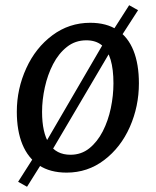

<svg xmlns="http://www.w3.org/2000/svg" viewBox="-20 -651 596 733"><path d="M150.3 -45 83.2 62 49.2 43 126.3 -78 150.3 -100 381.1 -496 400.1 -517 473.1 -631.1 507.1 -612.1 434.1 -499 412.1 -473 172.3 -66ZM234.4 8Q171.4 8 129.2 -19.8Q87 -47.7 65.6 -99.7Q44.2 -151.8 44.2 -224.6Q44.2 -311.7 80.5 -390.9Q116 -468.6 180 -516.3Q244 -564 324.6 -564Q386.6 -564 427.8 -536.7Q469 -509.4 489.6 -457.8Q510.3 -406.1 510.3 -332.7Q510.3 -244.9 475.7 -166.4Q440.9 -87.9 377.8 -40Q314.8 8 234.4 8ZM249.1 -60.2Q290.3 -60.2 321 -84.8Q351.6 -109.4 372.3 -149.6Q392.9 -189.9 403 -237.9Q413.1 -285.9 413.1 -332.7Q413.1 -386.3 402.4 -422.8Q391.6 -459.4 368.8 -478.2Q345.9 -497.1 309.7 -497.1Q267.2 -497.1 235.5 -471.9Q203.7 -446.8 182.7 -406.2Q161.7 -365.6 151.2 -317.6Q140.6 -269.7 140.6 -224.1Q140.6 -144.6 167.5 -102.4Q194.4 -60.2 249.1 -60.2Z"/></svg>

Font: Merriweather Sans Variable Regular
Style: Italic
Weight: 300
Italic angle: -8°
Designer: Eben Sorkin
Foundry: Eben Sorkin
Version: Version 2.001